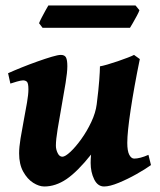

<svg xmlns="http://www.w3.org/2000/svg" viewBox="-20 -656 581 696"><path d="M308.6 -65.4Q308.6 -79.1 310.1 -95.7Q260.7 -33.7 221.2 -6.8Q181.6 20 140.6 20Q121.6 20 100.3 6.6Q79.1 -6.8 64.2 -33.7Q49.3 -60.5 49.3 -100.1Q49.3 -122.1 54.4 -153.8Q59.6 -185.5 66.2 -220Q72.8 -254.4 77.9 -284.2Q83 -314 83 -332Q83 -354.5 77.6 -359.6Q72.3 -364.7 63.5 -364.7Q57.1 -364.7 41.5 -360.4Q25.9 -356 17.6 -353L9.3 -390.6Q29.8 -399.9 58.3 -411.4Q86.9 -422.9 115.7 -433.1Q144.5 -443.4 167.5 -450.2Q190.4 -457 200.2 -457Q214.4 -457 219.2 -447.8Q224.1 -438.5 224.1 -416Q224.1 -394.5 217.8 -355.5Q211.4 -316.4 203.4 -272Q195.3 -227.5 189 -188.5Q182.6 -149.4 182.6 -127.9Q182.6 -114.3 189 -101.1Q195.3 -87.9 206.1 -87.9Q216.3 -87.9 235.4 -105.7Q254.4 -123.5 274.9 -152.1Q295.4 -180.7 311 -213.9Q326.7 -247.1 330.6 -278.3Q337.4 -332 339.8 -365.7Q342.3 -399.4 342.3 -415.5Q351.6 -417 369.4 -422.1Q387.2 -427.2 407.2 -434.1Q427.2 -440.9 443.6 -447.3Q460 -453.6 465.8 -457L486.8 -441.9Q465.8 -338.9 453.6 -257.8Q441.4 -176.8 441.4 -138.2Q441.4 -108.4 448.7 -94.7Q456.1 -81.1 466.3 -81.1Q487.3 -81.1 518.1 -94.7L527.3 -57.6Q507.8 -43.5 475.3 -25.1Q442.9 -6.8 410.4 6.6Q377.9 20 357.4 20Q334 20 321.3 -6.1Q308.6 -32.2 308.6 -65.4ZM485.4 -619.1Q483.4 -612.3 476.3 -599.1Q469.2 -585.9 461.9 -573.2Q454.6 -560.5 451.2 -555.2H134.3L121.6 -571.8Q124 -578.6 130.6 -591.3Q137.2 -604 144.3 -616.9Q151.4 -629.9 155.3 -636.2H471.2Z"/></svg>

Font: Gentium Book Plus
Style: Bold Italic
Weight: 700
Italic angle: -8°
Designer: Victor Gaultney, Annie Olsen, Iska Routamaa, Becca Hirsbrunner
Foundry: SIL International
Version: Version 6.101